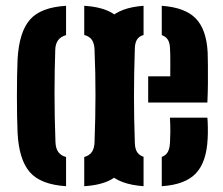

<svg xmlns="http://www.w3.org/2000/svg" viewBox="-20 -628 763 656"><path d="M40.1 -173.6Q39 -196 38.4 -229Q37.8 -262 37.8 -298.8Q37.8 -335.6 38.4 -369.4Q39 -403.2 40.1 -427.1Q45.7 -519.4 82.6 -561.2Q119.4 -603 205.7 -608.2V-508.1Q186.8 -502.5 178.1 -490Q169.4 -477.5 168.8 -458.3Q167.7 -425 167 -387Q166.4 -348.9 166.3 -308.2Q166.3 -267.5 167.1 -225.7Q167.9 -184 169.5 -142.4Q170.2 -121.9 178.7 -109.3Q187.3 -96.6 205.7 -91.5V8.2Q118.7 2.6 81.8 -40Q44.8 -82.6 40.1 -173.6ZM267.8 8.2V-91.5Q286.2 -96.8 294.3 -109.3Q302.4 -121.9 303 -142Q304.5 -186.8 305.4 -226.1Q306.2 -265.4 306.2 -302.8Q306.3 -340.2 305.5 -378.4Q304.7 -416.7 303 -458.9Q302.4 -478.8 294.3 -491.3Q286.1 -503.7 267.8 -508.5V-608.2Q327 -604.5 361.7 -584.4Q396.3 -564.4 412.9 -525.7Q429.4 -487 432.5 -427.1Q433.6 -403.5 434.4 -370.3Q435.1 -337 435.1 -300.8Q435.1 -264.5 434.4 -231.1Q433.6 -197.6 432.5 -173.6Q429 -112.9 412.5 -74.1Q396 -35.3 361.3 -15.4Q326.6 4.5 267.8 8.2ZM309.5 -154.4Q308.2 -181.7 307.6 -221Q307 -260.3 307 -303Q307 -345.6 307.7 -383.1Q308.4 -420.6 309.5 -443.8Q315 -525.3 352.8 -564Q390.5 -602.6 470.5 -608.2V-508.4Q454.8 -503.9 448 -492.6Q441.2 -481.4 440.7 -462.9Q439.2 -417.3 438.5 -377.2Q437.8 -337 437.8 -299.1Q437.8 -261.2 438.5 -222.5Q439.2 -183.7 440.7 -140.1Q441.2 -120.2 448.2 -108.8Q455.2 -97.4 470.5 -92.3V8.2Q387.2 2.2 350.7 -36.6Q314.3 -75.4 309.5 -154.4ZM532.7 8.2V-92Q546.9 -97.1 553.3 -108.8Q559.8 -120.4 560.8 -141Q561.8 -156 562 -176.7Q562.2 -197.3 560.7 -226H688.5Q689.6 -216.8 690.1 -193.8Q690.5 -170.8 689.5 -154.4Q685.8 -74.3 649.3 -35.7Q612.9 3 532.7 8.2ZM486.3 -277.7V-367.1H561.7Q561.9 -387.8 561.9 -407.5Q561.9 -427.3 561.7 -442.1Q561.4 -456.9 560.8 -462.9Q560.2 -481.9 553.3 -492.6Q546.5 -503.2 532.7 -508V-608.2Q612.8 -602.5 649.1 -564.7Q685.5 -526.9 689.5 -448.8Q690 -437 690.3 -408.1Q690.6 -379.1 690.4 -343.8Q690.1 -308.4 688.5 -277.7Z"/></svg>

Font: Big Shoulders Stencil Text SC Thin
Style: Regular
Weight: 100
Designer: Patric King
Foundry: XO Type Co
Version: Version 2.001